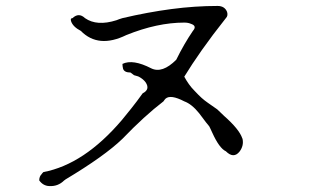

<svg xmlns="http://www.w3.org/2000/svg" viewBox="-20 -605 1040 646"><path d="M196 2Q175 23 145 21Q125 20 112 2Q112 -11 120 -19Q121 -21 126 -26Q263 -52 390 -201Q404 -218 422 -240.5Q440 -263 460 -291Q486 -304 470 -328Q462 -339 447 -347Q447 -347 443 -348.5Q439 -350 431 -352Q424 -357 419 -361Q398 -361 394 -374Q393 -378 392.5 -382Q392 -386 392 -390Q427 -407 489 -375Q526 -357 573 -404Q599 -457 629 -501Q644 -518 622 -525Q613 -529 600 -529Q509 -529 405 -487Q311 -441 252 -501Q225 -515 219 -534Q216 -544 224 -544Q245 -564 266 -544Q306 -516 372 -537Q376 -539 381 -540.5Q386 -542 392 -544Q477 -564 556.5 -574.5Q636 -585 712 -585Q736 -585 744 -565Q748 -552 740 -544Q694 -486 659.5 -437Q625 -388 600 -347Q607 -334 615.5 -322Q624 -310 635 -299Q649 -284 658.5 -275.5Q668 -267 679.5 -259Q691 -251 711 -237L712 -236Q716 -232 721.5 -227Q727 -222 734 -215Q785 -170 795 -140Q796 -139 796 -138Q801 -115 786 -95Q766 -70 740 -96Q718 -106 694 -159Q690 -167 688 -172Q686 -177 684 -180Q682 -182 673 -193.5Q664 -205 650 -224Q625 -255 600 -264Q554 -288 537 -273Q534 -270 530 -264Q466 -215 392 -138Q332 -80 200 -1L198 1H197Z"/></svg>

Font: New Tegomin
Style: Regular
Weight: 400
Designer: Kyosuke Nagai
Version: Version 1.000